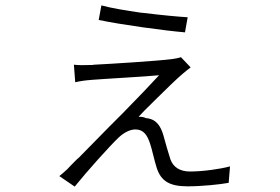

<svg xmlns="http://www.w3.org/2000/svg" viewBox="-20 -650 1040 712"><path d="M676 -586C641 -588 578 -594 513 -602L502 -603C447 -611 392 -620 356 -630L346 -576C431 -558 594 -536 666 -530L676 -586ZM420 -140C439 -158 462 -170 482 -170C513 -170 526 -148 536 -119C543 -100 553 -52 561 -28C577 22 609 41 676 41C728 41 796 34 828 28L833 -33C796 -23 732 -14 685 -14C648 -14 623 -29 612 -59C605 -80 593 -122 586 -148C576 -182 560 -209 521 -212C512 -217 501 -217 494 -217C505 -229 522 -247 542 -266L550 -274C592 -316 641 -363 657 -376C665 -383 675 -391 687 -400L651 -438C643 -435 632 -433 619 -431C565 -424 390 -413 328 -410L322 -409C320 -409 318 -409 317 -409C293 -408 272 -408 254 -410L259 -345C276 -349 295 -352 322 -354C371 -358 521 -366 570 -371C537 -335 487 -283 435 -230L427 -222L419 -214C415 -210 411 -206 407 -202L399 -194C398 -192 396 -191 395 -190L387 -182C346 -140 306 -100 273 -66L266 -60C264 -58 262 -56 260 -54L254 -48C245 -39 237 -31 230 -23C216 -10 211 -6 200 3L257 42C302 -14 390 -112 420 -140Z"/></svg>

Font: Glow Sans SC Normal
Style: Regular
Weight: 400
Designer: Ryoko NISHIZUKA (kana, bopomofo & ideographs); Paul D. Hunt (Latin, Greek & Cyrillic); Sandoll Communications, Soo-young
Version: Version 0.93